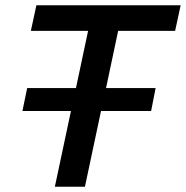

<svg xmlns="http://www.w3.org/2000/svg" viewBox="-20 -708 705 728"><path d="M428 -591H644L665 -688H118L97 -591H314L268 -374H83L65 -287H249L188 0H302L363 -287H553L570 -374H382Z"/></svg>

Font: Saira UNSAM Medium Italic
Style: Regular
Weight: 500
Italic angle: -12°
Designer: Hector Gatti with collaboration of the Omnibus-Type team
Foundry: Omnibus-Type
Version: Version 0.072;PS 000.072;hotconv 1.0.88;makeotf.lib2.5.64775